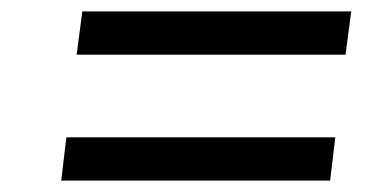

<svg xmlns="http://www.w3.org/2000/svg" viewBox="-20 -489 646 337"><path d="M114.5 -393 124.5 -469H596.5L586.5 -393ZM87.5 -172 96.5 -248H568.5L559.5 -172Z"/></svg>

Font: Expletus Sans Medium
Style: Italic
Weight: 500
Italic angle: -7°
Version: Version 7.500